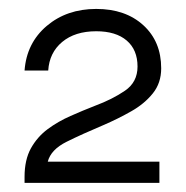

<svg xmlns="http://www.w3.org/2000/svg" viewBox="-20 -774 416 430"><path d="M87 -412Q94 -439 129.2 -456.5Q164.5 -474 212 -494Q244.5 -508 274 -524.8Q303.5 -541.5 322.2 -564.8Q341 -588 341 -621Q341 -681 301 -717.5Q261 -754 195.5 -754Q129.5 -754 84.5 -715.8Q39.5 -677.5 35 -616H88Q90.5 -656 119.2 -680Q148 -704 195.5 -704Q239.5 -704 263.8 -683.2Q288 -662.5 288 -625Q288 -590 259.8 -570.8Q231.5 -551.5 192.5 -537Q165.5 -526.5 137.8 -514.2Q110 -502 86.8 -484.8Q63.5 -467.5 49.2 -441.8Q35 -416 35 -378V-364.5H337V-412Z"/></svg>

Font: Overused Grotesk Light
Style: Regular
Weight: 300
Designer: RandomMaerks
Version: Version 0.005